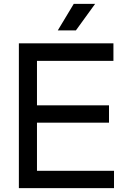

<svg xmlns="http://www.w3.org/2000/svg" viewBox="-20 -977 665 997"><path d="M78 0H572V-90H172V-340H546V-430H172V-661H569V-752H78ZM280 -819H374L474 -957H363Z"/></svg>

Font: Hibana 45 SubMedium
Style: Regular
Weight: 500
Width: 6
Designer: pygmalion
Foundry: ybstudio
Version: Version 2021.007;FEAKit 1.0